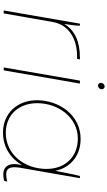

<svg xmlns="http://www.w3.org/2000/svg" viewBox="268 -998 734 1311"><g transform="rotate(90 635.5 -342.0)"><path d="M51 0H71L130 -336C149 -443 243 -501 365 -501H382L385 -520H371C265 -520 186 -486 143 -413C150 -455 155 -496 155 -520H141Z M440 0H460L550 -520H530ZM565 -644C577 -644 589 -655 589 -669C589 -679 582 -689 570 -689C556 -689 545 -676 545 -663C545 -652 552 -644 565 -644Z M1170 3C1187 3 1199 1 1215 -3L1219 -24C1201 -19 1188 -17 1169 -17C1118 -17 1116 -62 1126 -118L1144 -221C1146 -230 1148 -240 1149 -249L1196 -520H1181C1167 -464 1157 -408 1146 -352C1125 -454 1044 -525 928 -525C767 -525 664 -381 664 -226C664 -94 752 5 885 5C986 5 1063 -49 1108 -126L1106 -119C1086 -36 1117 3 1170 3ZM926 -506C1054 -506 1133 -415 1133 -293C1133 -141 1033 -14 887 -14C764 -14 684 -103 684 -228C684 -373 782 -506 926 -506Z"/></g></svg>

Font: Fixel Display Thin
Style: Italic
Weight: 100
Italic angle: -10°
Designer: AlfaBravo + MacPaw
Foundry: Kyrylo Tkachov, Marchela Mozhyna, Serhii Makarenko, Maria Weinstein, Zakhar Kryvoshyya
Version: Version 1.210;Glyphs 3.2 (3217)